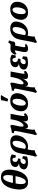

<svg xmlns="http://www.w3.org/2000/svg" viewBox="2043 -2804 1009 5135"><g transform="rotate(-90 2547.5 -236.5)"><path d="M243.2 9.5Q119.3 9.5 72.8 -85.6Q26.3 -180.7 61.8 -363Q95.8 -538.7 176.2 -627.6Q256.6 -716.5 379.4 -716.5Q504.4 -716.5 551.6 -624.2Q598.9 -531.8 564.3 -353.6Q529.4 -173.3 448.2 -81.9Q367.1 9.5 243.2 9.5ZM255.8 -52.1Q303 -52.1 343.1 -128.4Q383.2 -204.7 412.1 -350.3Q470.5 -654.9 367.4 -654.9Q320.6 -654.9 281.3 -580.9Q242 -506.9 214 -365.8Q153.1 -52.1 255.8 -52.1ZM178.9 -321.1 191 -395.9H453.8L442.2 -325.6Q397.4 -325.6 359.4 -325.6Q321.4 -325.6 279.4 -324.6Q237.5 -323.6 178.9 -321.1Z M773.3 7.5Q672 7.5 622.4 -29.5Q572.9 -66.5 587.5 -128.5Q599.5 -178.9 648.2 -207Q696.8 -235.2 787.7 -235.2L792.3 -230.2Q713.3 -230.2 676.1 -265.9Q638.9 -301.5 651.5 -357Q664 -411.5 714.2 -439Q764.4 -466.5 841.2 -466.5Q885.8 -466.5 920.4 -456.5Q954.9 -446.5 985.7 -423.9Q977.6 -401 972.9 -376.4Q968.1 -351.9 967.2 -324.8Q954.1 -320.2 933.8 -320.2Q913.5 -320.3 896.8 -326.8Q897.9 -368.2 885.5 -387.8Q873.1 -407.5 845.8 -407.5Q822.2 -407.5 806.6 -392.4Q791.1 -377.3 785.6 -349Q778.6 -311.1 801.1 -286.6Q823.5 -262.1 876.5 -257.2Q878.5 -241.9 875.2 -225Q871.9 -208 864.9 -194.4Q801.5 -198.5 769.2 -176.6Q736.9 -154.8 730.4 -118.6Q725 -88.9 739.5 -70.8Q754 -52.6 786.1 -52.6Q821.8 -52.6 843 -75.6Q864.2 -98.6 877 -145.9Q894.7 -144.4 914 -136.5Q933.3 -128.6 942.8 -115.9Q937.3 -95.5 933.1 -69.9Q928.9 -44.4 928.4 -19.4Q890.5 -5 850.9 1.3Q811.3 7.5 773.3 7.5Z M949.2 247.2Q937.5 239.6 932.2 227.7Q926.9 215.8 925.3 201Q931.9 188.6 936.6 174.4Q941.4 160.2 947.4 134.4Q953.4 108.6 962 63.8L1015.7 -215.9Q1031.7 -297.7 1071.9 -353.6Q1112 -409.4 1172.9 -438.2Q1233.8 -467 1310 -467Q1415.2 -467 1463.9 -411.1Q1512.5 -355.2 1489.9 -248Q1474.4 -171.5 1431.3 -113.7Q1388.2 -56 1326 -23.5Q1263.7 9 1188.9 9Q1164.3 9 1148.4 5.3Q1132.4 1.6 1111.6 -5.8L1125.7 -92.9Q1137.1 -70.9 1151.7 -60.5Q1166.4 -50.1 1189.2 -50.1Q1214.6 -50.1 1244.2 -65.3Q1273.8 -80.4 1300.4 -123.1Q1326.9 -165.8 1342.5 -246.8Q1351.4 -291.9 1350.2 -327.4Q1349.1 -363 1335.8 -384Q1322.5 -404.9 1293.5 -404.9Q1269.5 -404.9 1243.3 -386.9Q1217.2 -368.9 1195 -328.1Q1172.9 -287.4 1159.9 -219.6L1109 45.6Q1101.5 83.9 1097.2 121.6Q1092.9 159.4 1096 186.6Q1058.4 191.9 1021.1 209Q983.8 226.1 949.2 247.2Z M1524.9 247.7Q1513.2 240 1507.4 227.9Q1501.6 215.8 1500 201Q1506.1 188.6 1511.4 174.9Q1516.6 161.3 1522.9 135.4Q1529.1 109.6 1537.7 62.7L1598 -240.2Q1608.1 -286 1611.7 -311.7Q1615.3 -337.4 1610.8 -349.2Q1606.3 -361.1 1592.8 -364.6Q1579.2 -368.2 1555.1 -368.7Q1554.6 -382.4 1556.7 -398.1Q1558.7 -413.8 1564.3 -426Q1592.9 -427.5 1626.4 -433.2Q1660 -438.9 1691.7 -447.9Q1723.5 -456.9 1746.9 -467Q1761 -458.4 1767.5 -448.6Q1774.1 -438.9 1773.4 -418.7Q1772.7 -398.6 1764.8 -360Q1756.9 -321.3 1741.6 -254.6Q1724.1 -176.5 1728.1 -143.7Q1732.1 -111 1755.1 -111Q1777.1 -111 1807 -137.8Q1836.8 -164.7 1865.4 -222.9Q1894 -281 1911 -374.1L1926.6 -458H2070.9L2024.5 -207.4Q2014.2 -151.5 2010.5 -125Q2006.8 -98.5 2009.8 -90.7Q2012.8 -83 2021.3 -83Q2030.6 -83 2039.2 -87.9Q2047.9 -92.8 2061.8 -105.1Q2070.9 -97.5 2078.2 -83.3Q2085.6 -69 2087.6 -55.3Q2059.3 -26.2 2022.6 -8.6Q1985.8 9 1948.5 9Q1911 9 1892.6 -6.8Q1874.1 -22.6 1870.9 -48.4Q1867.6 -74.2 1873.6 -105.6Q1875.6 -113.6 1879.1 -126.9Q1882.6 -140.2 1889.1 -153.6H1887.6Q1876.5 -119.2 1859.3 -89.6Q1842 -60 1821.3 -37.9Q1800.5 -15.7 1778.6 -3.4Q1756.6 9 1735.1 9Q1709.1 9 1695.5 -7.9Q1682 -24.8 1679 -52.8Q1676 -80.9 1680.5 -112.7L1685 -107L1655.5 45.6Q1647.5 88.6 1646 123.5Q1644.6 158.4 1649.7 187.1Q1613.8 195.3 1585.8 209.5Q1557.8 223.7 1524.9 247.7Z M2340.5 9Q2264.9 9 2216.9 -21.7Q2169 -52.4 2150.5 -106.4Q2132 -160.4 2144 -230Q2156.4 -303.6 2194 -356.4Q2231.7 -409.1 2289.7 -438Q2347.8 -467 2421.4 -467Q2495.5 -467 2543.2 -437.5Q2590.9 -408 2610.4 -355.5Q2629.9 -302.9 2618.4 -232.3Q2606.9 -159.2 2569.1 -104.7Q2531.2 -50.3 2473.2 -20.6Q2415.1 9 2340.5 9ZM2352.5 -51.5Q2377.8 -51.5 2400.4 -72.6Q2422.9 -93.7 2440.6 -132.8Q2458.2 -171.9 2467.2 -225.9Q2480.5 -305.8 2464.6 -356.1Q2448.7 -406.5 2407.4 -406.5Q2368.6 -406.5 2339.1 -360.4Q2309.7 -314.3 2296.3 -239Q2286.8 -181.5 2290.6 -139.4Q2294.3 -97.3 2310.5 -74.4Q2326.7 -51.5 2352.5 -51.5ZM2467.3 -524.1Q2429.2 -525 2400 -542.8Q2413 -590.6 2422.1 -631.2Q2431.1 -671.9 2435.1 -708Q2477.5 -721 2516.8 -721Q2550.8 -721 2573 -710.9Q2543.8 -668.7 2516.3 -619.3Q2488.7 -569.8 2467.3 -524.1Z M2656.9 247.7Q2645.2 240 2639.4 227.9Q2633.6 215.8 2632 201Q2638.1 188.6 2643.4 174.9Q2648.6 161.3 2654.9 135.4Q2661.1 109.6 2669.7 62.7L2730 -240.2Q2740.1 -286 2743.7 -311.7Q2747.3 -337.4 2742.8 -349.2Q2738.3 -361.1 2724.8 -364.6Q2711.2 -368.2 2687.1 -368.7Q2686.6 -382.4 2688.7 -398.1Q2690.7 -413.8 2696.3 -426Q2724.9 -427.5 2758.4 -433.2Q2792 -438.9 2823.7 -447.9Q2855.5 -456.9 2878.9 -467Q2893 -458.4 2899.5 -448.6Q2906.1 -438.9 2905.4 -418.7Q2904.7 -398.6 2896.8 -360Q2888.9 -321.3 2873.6 -254.6Q2856.1 -176.5 2860.1 -143.7Q2864.1 -111 2887.1 -111Q2909.1 -111 2939 -137.8Q2968.8 -164.7 2997.4 -222.9Q3026 -281 3043 -374.1L3058.6 -458H3202.9L3156.5 -207.4Q3146.2 -151.5 3142.5 -125Q3138.8 -98.5 3141.8 -90.7Q3144.8 -83 3153.3 -83Q3162.6 -83 3171.2 -87.9Q3179.9 -92.8 3193.8 -105.1Q3202.9 -97.5 3210.2 -83.3Q3217.6 -69 3219.6 -55.3Q3191.3 -26.2 3154.6 -8.6Q3117.8 9 3080.5 9Q3043 9 3024.6 -6.8Q3006.1 -22.6 3002.9 -48.4Q2999.6 -74.2 3005.6 -105.6Q3007.6 -113.6 3011.1 -126.9Q3014.6 -140.2 3021.1 -153.6H3019.6Q3008.5 -119.2 2991.3 -89.6Q2974 -60 2953.3 -37.9Q2932.5 -15.7 2910.6 -3.4Q2888.6 9 2867.1 9Q2841.1 9 2827.5 -7.9Q2814 -24.8 2811 -52.8Q2808 -80.9 2812.5 -112.7L2817 -107L2787.5 45.6Q2779.5 88.6 2778 123.5Q2776.6 158.4 2781.7 187.1Q2745.8 195.3 2717.8 209.5Q2689.8 223.7 2656.9 247.7Z M3442.3 7.5Q3341 7.5 3291.4 -29.5Q3241.9 -66.5 3256.5 -128.5Q3268.5 -178.9 3317.2 -207Q3365.8 -235.2 3456.7 -235.2L3461.3 -230.2Q3382.3 -230.2 3345.1 -265.9Q3307.9 -301.5 3320.5 -357Q3333 -411.5 3383.2 -439Q3433.4 -466.5 3510.2 -466.5Q3554.8 -466.5 3589.4 -456.5Q3623.9 -446.5 3654.7 -423.9Q3646.6 -401 3641.9 -376.4Q3637.1 -351.9 3636.2 -324.8Q3623.1 -320.2 3602.8 -320.2Q3582.5 -320.3 3565.8 -326.8Q3566.9 -368.2 3554.5 -387.8Q3542.1 -407.5 3514.8 -407.5Q3491.2 -407.5 3475.6 -392.4Q3460.1 -377.3 3454.6 -349Q3447.6 -311.1 3470.1 -286.6Q3492.5 -262.1 3545.5 -257.2Q3547.5 -241.9 3544.2 -225Q3540.9 -208 3533.9 -194.4Q3470.5 -198.5 3438.2 -176.6Q3405.9 -154.8 3399.4 -118.6Q3394 -88.9 3408.5 -70.8Q3423 -52.6 3455.1 -52.6Q3490.8 -52.6 3512 -75.6Q3533.2 -98.6 3546 -145.9Q3563.7 -144.4 3583 -136.5Q3602.3 -128.6 3611.8 -115.9Q3606.3 -95.5 3602.1 -69.9Q3597.9 -44.4 3597.4 -19.4Q3559.5 -5 3519.9 1.3Q3480.3 7.5 3442.3 7.5Z M3681.9 -300.6Q3667.6 -307.9 3660.3 -321.4Q3653 -334.9 3653.1 -349.3Q3678.3 -392.5 3701.1 -416.8Q3724 -441.1 3749.3 -451Q3774.6 -461 3806.9 -461Q3829.9 -461 3854.5 -459.5Q3879.1 -458 3898.4 -458Q3928.7 -458 3942.3 -468.9Q3955.8 -479.9 3971.8 -515.3Q3988 -514.3 4006.3 -510.2Q4024.6 -506.2 4034.7 -499.6Q4022.1 -468.9 4012.4 -433.1Q4002.7 -397.2 3998.8 -365.5Q3988.5 -347.1 3972.4 -340.8Q3956.4 -334.6 3913.9 -334.6Q3889.4 -334.6 3859.8 -335.6Q3830.2 -336.6 3802.4 -337.1Q3774.6 -337.6 3753.6 -337.6Q3737 -337.6 3726.7 -335.1Q3716.4 -332.6 3706.9 -324.9Q3697.4 -317.1 3681.9 -300.6ZM3812.6 9Q3757.7 9 3735.5 -21.9Q3713.3 -52.8 3726.4 -123L3771.5 -356H3899.1L3857.5 -139.3Q3848.9 -94.6 3854.6 -79.4Q3860.3 -64.2 3879.2 -64.2Q3900.2 -64.2 3921.1 -78Q3933.6 -60.3 3932.6 -32.8Q3911.5 -15.3 3879.6 -3.1Q3847.7 9 3812.6 9Z M3991.2 247.2Q3979.5 239.6 3974.2 227.7Q3968.9 215.8 3967.3 201Q3973.9 188.6 3978.6 174.4Q3983.4 160.2 3989.4 134.4Q3995.4 108.6 4004 63.8L4057.7 -215.9Q4073.7 -297.7 4113.9 -353.6Q4154 -409.4 4214.9 -438.2Q4275.8 -467 4352 -467Q4457.2 -467 4505.9 -411.1Q4554.5 -355.2 4531.9 -248Q4516.4 -171.5 4473.3 -113.7Q4430.2 -56 4368 -23.5Q4305.7 9 4230.9 9Q4206.3 9 4190.4 5.3Q4174.4 1.6 4153.6 -5.8L4167.7 -92.9Q4179.1 -70.9 4193.7 -60.5Q4208.4 -50.1 4231.2 -50.1Q4256.6 -50.1 4286.2 -65.3Q4315.8 -80.4 4342.4 -123.1Q4368.9 -165.8 4384.5 -246.8Q4393.4 -291.9 4392.2 -327.4Q4391.1 -363 4377.8 -384Q4364.5 -404.9 4335.5 -404.9Q4311.5 -404.9 4285.3 -386.9Q4259.2 -368.9 4237 -328.1Q4214.9 -287.4 4201.9 -219.6L4151 45.6Q4143.5 83.9 4139.2 121.6Q4134.9 159.4 4138 186.6Q4100.4 191.9 4063.1 209Q4025.8 226.1 3991.2 247.2Z M4786.5 9Q4710.9 9 4662.9 -21.7Q4615 -52.4 4596.5 -106.4Q4578 -160.4 4590 -230Q4602.4 -303.6 4640 -356.4Q4677.7 -409.1 4735.7 -438Q4793.8 -467 4867.4 -467Q4941.5 -467 4989.2 -437.5Q5036.9 -408 5056.4 -355.5Q5075.9 -302.9 5064.4 -232.3Q5052.9 -159.2 5015.1 -104.7Q4977.2 -50.3 4919.2 -20.6Q4861.1 9 4786.5 9ZM4798.5 -51.5Q4823.8 -51.5 4846.4 -72.6Q4868.9 -93.7 4886.6 -132.8Q4904.2 -171.9 4913.2 -225.9Q4926.5 -305.8 4910.6 -356.1Q4894.7 -406.5 4853.4 -406.5Q4814.6 -406.5 4785.1 -360.4Q4755.7 -314.3 4742.3 -239Q4732.8 -181.5 4736.6 -139.4Q4740.3 -97.3 4756.5 -74.4Q4772.7 -51.5 4798.5 -51.5Z"/></g></svg>

Font: Vollkorn
Style: Italic
Weight: 400
Italic angle: -11°
Designer: Friedrich Althausen
Foundry: Friedrich Althausen
Version: Version 5.001